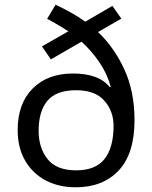

<svg xmlns="http://www.w3.org/2000/svg" viewBox="-20 -785 645 815"><path d="M216 -765Q248 -750 280.5 -732Q313 -714 342 -693L457 -760L495 -706L396 -649Q464 -585 507.5 -491Q551 -397 551 -275Q551 -133 484 -61.5Q417 10 301 10Q229 10 173.5 -19.5Q118 -49 86.5 -103.5Q55 -158 55 -233Q55 -345 118.5 -409Q182 -473 290 -473Q343 -473 382.5 -459Q422 -445 446 -415L450 -417Q434 -474 401 -522Q368 -570 326 -608L196 -533L158 -588L270 -652Q249 -666 226 -679.5Q203 -693 180 -705ZM303 -402Q219 -402 181.5 -357.5Q144 -313 144 -230Q144 -157 182 -109.5Q220 -62 303 -62Q386 -62 424 -110.5Q462 -159 462 -251Q462 -313 423 -357.5Q384 -402 303 -402Z"/></svg>

Font: Noto Sans Khojki
Style: Regular
Weight: 400
Designer: Monotype Design Team
Foundry: Monotype Imaging Inc.
Version: Version 2.003; ttfautohint (v1.8.4.7-5d5b)